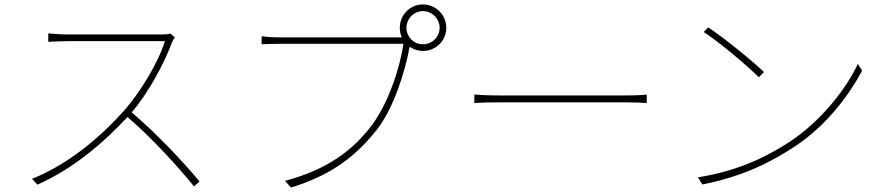

<svg xmlns="http://www.w3.org/2000/svg" viewBox="-20 -828 3990 863"><path d="M746 -677C735 -674 721 -673 700 -673H281C249 -673 197 -678 197 -678V-640C197 -640 251 -643 281 -643H721C693 -548 608 -410 538 -331C426 -206 285 -89 124 -24L148 2C308 -69 442 -183 553 -302C661 -210 783 -76 852 10L877 -12C806 -98 685 -227 572 -323C646 -409 717 -540 752 -635C754 -641 762 -655 766 -660Z M1881 -629C1840 -629 1807 -662 1807 -703C1807 -744 1840 -778 1881 -778C1922 -778 1956 -744 1956 -703C1956 -662 1922 -629 1881 -629ZM1777 -660H1237C1204 -660 1181 -662 1156 -665V-629C1181 -630 1202 -631 1236 -631H1793C1779 -525 1724 -360 1649 -262C1562 -149 1450 -66 1261 -15L1288 15C1476 -43 1581 -129 1673 -244C1748 -338 1801 -505 1821 -617V-618C1838 -606 1859 -599 1881 -599C1939 -599 1986 -645 1986 -703C1986 -761 1939 -808 1881 -808C1823 -808 1777 -761 1777 -703C1777 -688 1780 -673 1786 -660Z M2112 -365C2137 -367 2176 -368 2230 -368H2790C2837 -368 2870 -366 2887 -365V-403C2869 -401 2842 -399 2789 -399H2230C2169 -399 2136 -401 2112 -403Z M3163 -705 3143 -684C3219 -635 3342 -529 3391 -481L3414 -504C3362 -554 3235 -658 3163 -705ZM3117 -31 3137 1C3330 -37 3454 -105 3553 -170C3694 -263 3794 -397 3855 -510L3836 -541C3784 -429 3671 -285 3533 -193C3440 -132 3309 -61 3117 -31Z"/></svg>

Font: Genne Gothic ExtraLight
Style: Regular
Weight: 250
Designer: Ryoko NISHIZUKA (kana & ideographs); Paul D. Hunt (Latin, Greek & Cyrillic); Wenlong ZHANG (bopomofo); Sandoll Communica
Foundry: Adobe Systems Incorporated
Version: Version 1.004;PS 1.004;hotconv 16.6.51;makeotf.lib2.5.65220